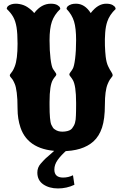

<svg xmlns="http://www.w3.org/2000/svg" viewBox="-20 -783 668 1052"><path d="M318.4 45.4Q136.2 45.4 92.3 -84Q76.2 -131.8 76.2 -187Q76.2 -242.7 71.8 -274.9Q67.4 -308.1 61 -322.8Q54.7 -337.9 48.8 -347.2Q43 -355.5 38.3 -360.4Q33.7 -365.2 33.7 -370.1Q33.7 -374.5 38.1 -379.4Q42.5 -384.3 48.6 -393.6Q54.7 -402.8 61 -419.4Q76.2 -458.5 76.2 -543.5Q76.2 -599.6 70.6 -633.8Q64.9 -668 52.2 -690.4Q39.6 -712.9 17.1 -733.9Q17.1 -752 43.9 -759.8Q64 -765.1 87.6 -760.7Q111.3 -756.3 129.4 -744.6Q153.8 -728.5 167.5 -711.4Q206.5 -762.7 258.8 -762.7Q280.8 -762.7 293.9 -755.4Q306.2 -748 308.6 -741.2L310.5 -733.9Q277.3 -702.1 264.4 -664.8Q251.5 -627.4 251.5 -562.5Q251.5 -504.9 256.8 -461.9Q262.2 -418.9 270 -405.8Q276.4 -395 282.5 -387.5Q288.6 -379.9 288.6 -375Q288.6 -370.6 282.7 -363.8Q275.9 -356.4 270 -346.2Q251.5 -316.4 251.5 -224.6V-206.5Q251.5 -121.6 261.2 -99.6Q270.5 -80.6 276.4 -76.7Q279.8 -74.2 283 -72.3Q286.1 -70.3 289.6 -68.4Q308.1 -59.1 336.2 -62.5Q364.3 -65.9 375 -79.6Q386.2 -93.8 390.9 -109.6Q395.5 -125.5 396 -150.9Q396.5 -161.6 396.7 -175.3Q397 -189 397 -205.6V-220.2Q397 -315.4 378.4 -345.7Q375 -351.1 371.8 -355.7Q368.7 -360.4 365.7 -363.8Q359.9 -370.6 359.9 -375Q359.9 -379.9 366 -387.5Q372.1 -395 378.4 -405.8Q386.2 -418.5 391.6 -461.9Q397 -505.4 397 -563Q397 -628.4 385.7 -665.5Q374.5 -702.6 344.7 -733.9Q344.7 -751 372.1 -759.8Q382.3 -762.7 396.5 -762.7Q444.3 -762.7 477.1 -711.4Q516.1 -762.7 562 -762.7Q584 -762.7 597.2 -755.4Q609.4 -748 611.8 -741.2L613.8 -733.9Q580.1 -701.7 567.9 -665Q559.1 -639.6 556.4 -604Q553.7 -568.4 554.9 -533Q556.2 -497.6 559.1 -472.7Q563 -439.9 572.3 -420.4Q581.5 -400.9 589.4 -389.6Q597.2 -378.4 597.2 -370.1Q597.2 -365.7 592.8 -361.3Q588.4 -356.4 582.3 -347.2Q576.2 -337.9 569.8 -322.3Q554.7 -286.1 554.7 -208.5Q554.7 -131.3 539.1 -84Q523.4 -36.6 492.2 -8.3Q432.6 45.4 318.4 45.4ZM297.9 249.5Q249.5 249.5 217 227.1Q184.6 204.6 184.6 162.6Q184.6 134.8 202.4 114.5Q220.2 94.2 230.5 84.5Q240.2 75.2 252.7 65.2Q265.1 55.2 283.7 37.6H348.6Q314 67.9 295.9 93.5Q277.8 119.1 277.8 146Q277.8 189.9 325.7 189.9Q354.5 189.9 379.9 177.2L387.7 229.5Q345.2 249.5 297.9 249.5Z"/></svg>

Font: Sancreek
Style: Regular
Weight: 400
Designer: Vernon Adams
Foundry: Vernon Adams
Version: Version 1.100; ttfautohint (v1.8.4.7-5d5b)